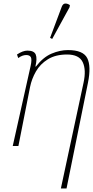

<svg xmlns="http://www.w3.org/2000/svg" viewBox="-20 -825 526 1085"><path d="M324 240 452 -357Q468 -430 447.5 -473.5Q427 -517 359 -517Q294 -517 250.5 -490Q207 -463 183 -421Q159 -379 150 -334L84 0H52L153 -452Q161 -489 154.5 -501.5Q148 -514 128 -514Q119 -514 108 -510.5Q97 -507 83 -497L76 -517Q109 -539 135 -539Q173 -539 182 -516.5Q191 -494 180 -449H183Q224 -502 271.5 -522Q319 -542 364 -542Q450 -542 473 -496.5Q496 -451 477 -357L356 240ZM275 -605 263 -611 329 -787Q336 -805 349.5 -805Q363 -805 375 -796L373 -784Z"/></svg>

Font: Noto Serif Thin
Style: Italic
Weight: 100
Italic angle: -12°
Designer: Monotype Design Team
Foundry: Monotype Imaging Inc.
Version: Version 2.014; ttfautohint (v1.8.4.7-5d5b)